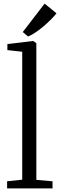

<svg xmlns="http://www.w3.org/2000/svg" viewBox="-20 -1047 334 1067"><path d="M103.5 -48.5V-759.5L21 -768.5V-802L161 -819H165L182 -807V-47.5L272 -39.5V0H19.5V-39.5ZM135.5 -844.5 106.5 -869 228 -1027 294 -973Q281.5 -957 262.2 -937.8Q243 -918.5 220.8 -899.8Q198.5 -881 176.5 -866.2Q154.5 -851.5 136.5 -844.5Z"/></svg>

Font: Merriweather 36pt Light
Style: Regular
Weight: 300
Designer: Eben Sorkin
Foundry: Eben Sorkin
Version: Version 2.100